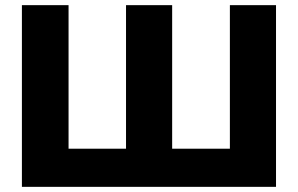

<svg xmlns="http://www.w3.org/2000/svg" viewBox="-20 -725 1156 745"><path d="M65 0V-705H246V-148H469V-705H648V-148H872V-705H1051V0Z"/></svg>

Font: Mulish Black
Style: Regular
Weight: 900
Designer: Vernon Adams
Foundry: Vernon Adams
Version: Version 3.603; ttfautohint (v1.8.3)